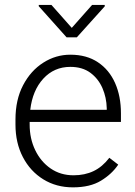

<svg xmlns="http://www.w3.org/2000/svg" viewBox="-20 -764 557 793"><path d="M281.2 9.8Q212.4 9.8 158.7 -23.4Q105 -56.6 74.5 -115.2Q43.9 -173.8 43.9 -249.5V-270.5Q43.9 -352.1 75.4 -412.1Q106.9 -472.2 158.7 -505.1Q210.4 -538.1 270.5 -538.1Q337.9 -538.1 384.5 -506.8Q431.2 -475.6 455.3 -421.1Q479.5 -366.7 479.5 -295.9V-260.3H102.5V-249.5Q102.5 -191.4 125.5 -143.8Q148.4 -96.2 189.2 -68.1Q230 -40 283.7 -40Q330.1 -40 366.5 -57.4Q402.8 -74.7 431.6 -112.3L468.3 -84Q442.4 -45.4 397.2 -17.8Q352.1 9.8 281.2 9.8ZM270.5 -487.8Q203.6 -487.8 158.9 -439.2Q114.3 -390.6 105 -310.5H420.9V-316.9Q419.9 -361.3 403.1 -400.1Q386.2 -439 353.3 -463.4Q320.3 -487.8 270.5 -487.8ZM192.4 -743.7 276.4 -648.9 360.4 -743.7H412.6V-737.8L297.4 -609.9H254.9L140.1 -738.3V-743.7Z"/></svg>

Font: Vazirmatn FD ExtraLight
Style: Regular
Weight: 200
Designer: Saber Rastikerdar
Foundry: Saber Rastikerdar
Version: Version 33.003